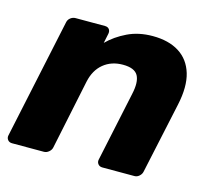

<svg xmlns="http://www.w3.org/2000/svg" viewBox="-82 -629 807 727"><g transform="rotate(15 321.5 -265.0)"><path d="M22 0Q11 0 5 -7.5Q-1 -15 1 -25L101 -495Q103 -506 112 -513Q121 -520 132 -520H247Q258 -520 263.5 -513Q269 -506 267 -495L259 -457Q290 -488 333.5 -509Q377 -530 432 -530Q495 -530 536 -504Q577 -478 592 -428Q607 -378 591 -304L531 -25Q529 -15 520.5 -7.5Q512 0 502 0H376Q365 0 359 -7.5Q353 -15 355 -25L413 -298Q424 -347 410.5 -371.5Q397 -396 351 -396Q306 -396 275 -370.5Q244 -345 234 -298L177 -25Q175 -15 166 -7.5Q157 0 147 0Z"/></g></svg>

Font: Rubik Light
Style: Bold Italic
Weight: 700
Italic angle: -12°
Version: Version 2.104